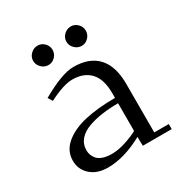

<svg xmlns="http://www.w3.org/2000/svg" viewBox="-149 -730 808 850"><g transform="rotate(-30 255.0 -305.0)"><path d="M41 -97.2Q41 -147.5 81.5 -181.4Q122.1 -215.3 188 -230.2Q253.9 -245.1 341.8 -245.1V-270Q341.8 -340.3 309.6 -375.2Q277.3 -410.2 217.8 -410.2Q173.3 -410.2 97.2 -371.1L83 -394Q191.9 -456.1 250 -456.1Q331.5 -456.1 373.8 -410.2Q416 -364.3 416 -274.9V-25.9H490.2V0H342.8L341.8 -23.9V-45.9Q245.1 6.8 162.1 6.8Q106.9 6.8 74 -22.7Q41 -52.2 41 -97.2ZM125 -533Q109.9 -547.9 109.9 -567.9Q109.9 -587.9 125 -602.5Q140.1 -617.2 160.2 -617.2Q180.2 -617.2 194.6 -602.5Q209 -587.9 209 -567.9Q209 -547.9 194.6 -533Q180.2 -518.1 160.2 -518.1Q140.1 -518.1 125 -533ZM116.2 -106.9Q116.2 -94.7 120.1 -83.5Q124 -72.3 133.3 -61.3Q142.6 -50.3 161.4 -43.7Q180.2 -37.1 206.1 -37.1Q239.7 -37.1 277.8 -49.6Q315.9 -62 341.8 -76.2V-217.8Q298.3 -217.8 261 -212.6Q223.6 -207.5 189.5 -195.6Q155.3 -183.6 135.7 -160.9Q116.2 -138.2 116.2 -106.9ZM294.9 -533Q279.8 -547.9 279.8 -567.9Q279.8 -587.9 294.9 -602.5Q310.1 -617.2 330.1 -617.2Q350.1 -617.2 364.5 -602.5Q378.9 -587.9 378.9 -567.9Q378.9 -547.9 364.5 -533Q350.1 -518.1 330.1 -518.1Q310.1 -518.1 294.9 -533Z"/></g></svg>

Font: Dehuti Alt
Style: Book
Weight: 400
Version: Version 1.2